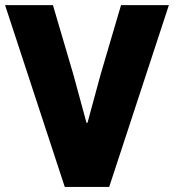

<svg xmlns="http://www.w3.org/2000/svg" viewBox="-24 -740 688 760"><path d="M232.4 0 -3.9 -719.7H185.5L266.6 -444.3L318.4 -253.9H322.3L374 -444.3L455.1 -719.7H644.5L408.2 0Z"/></svg>

Font: Reddit Sans Condensed Black
Style: Regular
Weight: 900
Designer: Stephen Hutchings
Foundry: Reddit
Version: Version 1.014